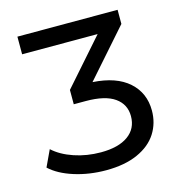

<svg xmlns="http://www.w3.org/2000/svg" viewBox="-106 -793 834 894"><g transform="rotate(-15 311.5 -346.0)"><path d="M574 -206Q574 -145 543 -96.5Q512 -48 449.5 -20Q387 8 297 8Q216 8 144.5 -14.5Q73 -37 31 -76L68 -155Q106 -120 166.5 -99.5Q227 -79 295 -79Q380 -79 426.5 -112.5Q473 -146 473 -206Q473 -263 427 -295.5Q381 -328 288 -328H230V-397L422 -615H58V-700H541V-632L341 -405Q454 -398 514 -344.5Q574 -291 574 -206Z"/></g></svg>

Font: Montserrat Alternates Medium
Style: Regular
Weight: 500
Designer: Julieta Ulanovsky
Foundry: Julieta Ulanovsky
Version: Version 7.200